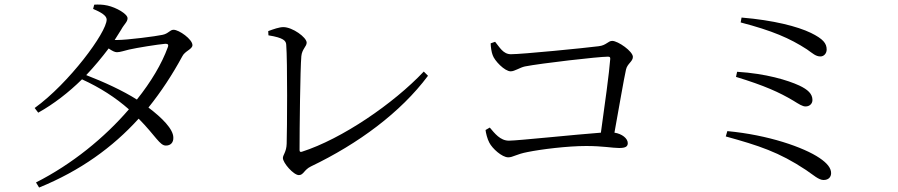

<svg xmlns="http://www.w3.org/2000/svg" viewBox="-20 -798 4040 864"><path d="M142 23 156 46C342 -30 487 -135 604 -264C681 -186 699 -142 727 -143C748 -143 761 -157 760 -179C760 -217 709 -268 648 -314C705 -385 755 -461 800 -544C812 -569 846 -576 846 -595C846 -621 786 -664 761 -664C744 -664 738 -646 710 -641C683 -635 554 -618 506 -618H496L525 -664C539 -690 554 -699 554 -716C554 -735 504 -764 464 -773C442 -778 422 -778 404 -777L399 -758C434 -743 460 -728 460 -710C460 -652 290 -423 136 -312L152 -291C222 -330 289 -382 349 -441C430 -404 500 -359 560 -306C451 -179 304 -59 142 23ZM368 -460C404 -498 438 -539 469 -580C483 -570 496 -563 506 -563C520 -563 540 -570 561 -575C596 -583 689 -598 724 -601C735 -601 740 -598 735 -585C708 -511 660 -430 596 -350C533 -390 448 -429 368 -460Z M1187 -658 1188 -639C1257 -628 1267 -614 1268 -597C1274 -522 1272 -212 1270 -151C1269 -114 1253 -101 1253 -87C1253 -65 1301 -10 1325 -10C1346 -10 1348 -34 1379 -49C1592 -151 1783 -292 1906 -457L1887 -476C1751 -332 1519 -173 1338 -115C1330 -113 1328 -116 1328 -124C1328 -216 1331 -490 1336 -545C1339 -577 1360 -589 1360 -606C1360 -630 1296 -676 1255 -676C1237 -676 1211 -667 1187 -658Z M2165 -213C2166 -201 2173 -172 2182 -156C2195 -130 2239 -90 2267 -90C2289 -90 2302 -104 2355 -114C2414 -126 2533 -141 2618 -141C2693 -141 2736 -132 2766 -132C2794 -132 2805 -138 2805 -154C2805 -175 2779 -196 2745 -201C2766 -317 2787 -440 2797 -485C2803 -512 2828 -521 2828 -542C2828 -567 2761 -614 2735 -614C2716 -614 2709 -594 2674 -590C2612 -582 2330 -554 2279 -554C2244 -554 2228 -586 2208 -610L2188 -603C2188 -588 2192 -562 2197 -550C2205 -525 2251 -477 2278 -477C2296 -477 2319 -494 2342 -499C2413 -513 2673 -543 2716 -543C2724 -543 2727 -540 2726 -532C2722 -475 2701 -321 2684 -201C2574 -193 2309 -165 2270 -165C2231 -165 2206 -198 2184 -224Z M3700 -575C3700 -603 3684 -623 3629 -650C3569 -679 3461 -707 3317 -719L3313 -697C3455 -660 3534 -626 3611 -576C3638 -557 3651 -544 3672 -544C3688 -544 3700 -558 3700 -575ZM3297 -475 3292 -452C3420 -413 3488 -382 3550 -345C3576 -329 3591 -319 3605 -319C3624 -319 3636 -332 3636 -348C3636 -376 3615 -395 3577 -413C3525 -437 3427 -467 3297 -475ZM3253 -208 3246 -184C3394 -143 3485 -114 3607 -33C3641 -10 3664 12 3686 12C3710 12 3720 -3 3720 -19C3720 -42 3702 -64 3668 -87C3597 -135 3437 -191 3253 -208Z"/></svg>

Font: Harano Aji Mincho CN
Style: Regular
Weight: 400
Foundry: Masamichi Hosoda
Version: HaranoAjiMinchoCN-Regular version 20230610;ttx 4.39.4